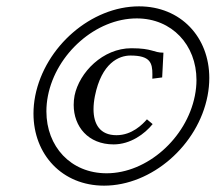

<svg xmlns="http://www.w3.org/2000/svg" viewBox="-20 -608 680 605"><path d="M411 -550C521.8 -550 599.1 -466.2 599.1 -355.9C599.1 -339.8 597.4 -323.1 594 -306C567.4 -172.1 443 -62 316 -62C202.4 -62 126.2 -146.8 126.2 -257C126.2 -272.9 127.7 -289.3 131 -306C157.1 -439 282 -550 411 -550ZM308 -23C458 -23 604 -150 634 -306C637.7 -325.2 639.5 -344 639.5 -362.2C639.5 -491.2 549.5 -588 418 -588C268 -588 122 -462 91 -306C87.3 -286.9 85.5 -268.2 85.5 -250.1C85.5 -121.4 175.6 -23 308 -23ZM461 -217 443 -232C429 -216 396 -182 347 -182C295.1 -182 274.7 -216.6 274.7 -264C274.7 -276.9 276.2 -290.7 279 -305C300 -410 355 -433 391 -433C453.5 -433 460.2 -409.9 460.2 -373.6C460.2 -369.3 460.1 -364.7 460 -360L491 -364L495 -442C463 -442 461 -456 394 -456C304 -456 230 -380 215 -307C213.1 -297 212.2 -287.1 212.2 -277.4C212.2 -209.6 257.5 -153 338 -153C391 -153 436 -186 461 -217Z"/></svg>

Font: Linux Libertine O
Style: Bold Italic
Weight: 700
Italic angle: -11.5°
Designer: Philipp H. Poll
Foundry: Philipp H. Poll
Version: Version 4.1.0